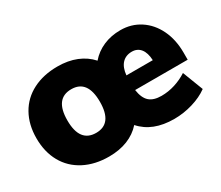

<svg xmlns="http://www.w3.org/2000/svg" viewBox="-95 -721 1087 946"><g transform="rotate(-30 448.0 -248.0)"><path d="M868 -212H569Q576 -164 599.5 -143Q623 -122 668 -122Q707 -122 745 -134Q783 -146 815 -167L860 -50Q823 -23 771 -7.5Q719 8 666 8Q543 8 479 -65Q447 -29 400.5 -10.5Q354 8 295 8Q215 8 154.5 -23.5Q94 -55 61.5 -113Q29 -171 29 -249Q29 -326 61.5 -384Q94 -442 154.5 -473Q215 -504 295 -504Q355 -504 402 -485Q449 -466 481 -430Q512 -466 556 -485Q600 -504 653 -504Q715 -504 764 -472Q813 -440 840.5 -383Q868 -326 868 -252ZM568 -296H718Q716 -339 698 -361.5Q680 -384 649 -384Q614 -384 593 -361.5Q572 -339 568 -296ZM390 -249Q390 -373 298 -373Q205 -373 205 -249Q205 -125 298 -125Q390 -125 390 -249Z"/></g></svg>

Font: wassup Sans
Style: Black
Weight: 900
Version: Version 2.001